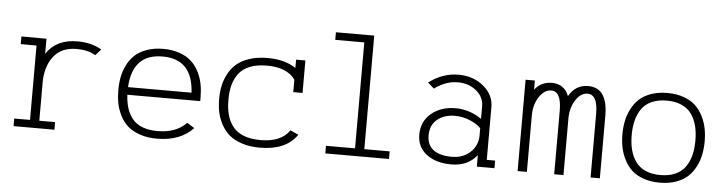

<svg xmlns="http://www.w3.org/2000/svg" viewBox="-43 -824 3797 1006"><g transform="rotate(5 1856.0 -321.0)"><path d="M48.8 -4.4V-44.4H131.8V-435.5L48.8 -436V-476.1L180.7 -475.6V-396.5Q232.9 -476.1 343.8 -476.1Q418.9 -476.1 471.7 -444.3L442.4 -412.1Q404.3 -436 343.8 -436Q266.6 -436 225.8 -387.5Q185.1 -338.9 180.7 -258.8V-44.4H263.7V-4.4Z M628.4 -260.3H962.4Q953.1 -436 795.4 -436Q637.7 -436 628.4 -260.3ZM628.4 -220.2Q630.4 -180.7 640.1 -150.1Q649.9 -119.6 669.4 -95Q689 -70.3 722.4 -57.4Q755.9 -44.4 802.2 -44.4Q900.4 -44.4 953.6 -101.1L992.7 -76.7Q925.3 -4.4 802.2 -4.4Q751.5 -4.4 711.7 -18.3Q671.9 -32.2 647.5 -54.4Q623 -76.7 607.2 -108.2Q591.3 -139.6 585.2 -171.9Q579.1 -204.1 579.1 -240.2Q579.1 -276.4 585.2 -308.6Q591.3 -340.8 606.7 -372.1Q622.1 -403.3 646 -425.8Q669.9 -448.2 708.3 -462.2Q746.6 -476.1 795.4 -476.1Q844.2 -476.1 882.6 -462.2Q920.9 -448.2 944.8 -425.8Q968.8 -403.3 984.1 -372.1Q999.5 -340.8 1005.6 -308.6Q1011.7 -276.4 1011.7 -240.2V-220.2Z M1542 -309.6H1493.2V-375Q1449.7 -436 1343.8 -436Q1291 -436 1253.9 -421.1Q1216.8 -406.2 1196.3 -378.7Q1175.8 -351.1 1167 -317.4Q1158.2 -283.7 1158.2 -240.2Q1158.2 -196.8 1167 -163.1Q1175.8 -129.4 1196.3 -101.8Q1216.8 -74.2 1253.9 -59.3Q1291 -44.4 1343.8 -44.4Q1452.1 -44.4 1496.1 -108.9L1539.1 -89.4Q1481 -4.4 1343.8 -4.4Q1290.5 -4.4 1249 -18.1Q1207.5 -31.7 1181.6 -54.2Q1155.8 -76.7 1139.2 -107.9Q1122.6 -139.2 1116 -171.4Q1109.4 -203.6 1109.4 -240.2Q1109.4 -276.9 1116 -309.1Q1122.6 -341.3 1139.2 -372.6Q1155.8 -403.8 1181.6 -426.3Q1207.5 -448.7 1249 -462.4Q1290.5 -476.1 1343.8 -476.1Q1435.5 -476.1 1493.2 -436.5V-480.5H1542Z M1688.5 -4.4V-44.4H1841.3V-601.6H1688.5V-641.6H1890.1V-44.4H2023.4V-4.4Z M2534.2 -321.8V-44.4H2578.1V-4.4H2485.4V-64.9Q2437 -4.4 2351.1 -4.4Q2270.5 -4.4 2220.5 -42Q2170.4 -79.6 2170.4 -145.5Q2170.4 -215.3 2221.2 -257.6Q2272 -299.8 2348.1 -299.8Q2421.4 -299.8 2485.4 -255.9V-321.8Q2485.4 -370.6 2445.6 -403.3Q2405.8 -436 2348.6 -436Q2283.7 -436 2225.6 -392.1L2192.4 -421.4Q2264.6 -476.1 2348.6 -476.1Q2425.8 -476.1 2480 -431.4Q2534.2 -386.7 2534.2 -321.8ZM2485.4 -206.5Q2464.4 -229 2426 -244.4Q2387.7 -259.8 2348.1 -259.8Q2291.5 -259.8 2255.4 -229.7Q2219.2 -199.7 2219.2 -145.5Q2219.2 -95.2 2253.2 -69.8Q2287.1 -44.4 2351.1 -44.4Q2395 -44.4 2428 -65.2Q2460.9 -85.9 2475.6 -120.1Q2485.4 -142.6 2485.4 -167Z M2700.2 -480.5H2749V-432.6Q2782.7 -476.1 2839.4 -476.1Q2904.8 -476.1 2928.7 -414.1Q2962.9 -476.1 3030.8 -476.1Q3059.1 -476.1 3079.6 -464.6Q3100.1 -453.1 3111.3 -432.6Q3122.6 -412.1 3127.7 -387.9Q3132.8 -363.8 3132.8 -334V0H3084V-334Q3084 -436 3030.8 -436Q2994.6 -436 2968 -395Q2941.4 -354 2941.4 -296.4V0H2892.6V-334Q2892.6 -436 2839.4 -436Q2803.2 -436 2776.1 -395Q2749 -354 2749 -296.4V0H2700.2Z M3656.7 -308.6Q3663.1 -276.4 3663.1 -240.2Q3663.1 -204.1 3656.7 -171.9Q3650.4 -139.6 3634.8 -108.4Q3619.1 -77.1 3595.2 -54.4Q3571.3 -31.7 3533.2 -18.1Q3495.1 -4.4 3446.8 -4.4Q3398.4 -4.4 3360.4 -18.1Q3322.3 -31.7 3298.3 -54.4Q3274.4 -77.1 3258.8 -108.4Q3243.2 -139.6 3236.8 -171.9Q3230.5 -204.1 3230.5 -240.2Q3230.5 -276.4 3236.8 -308.6Q3243.2 -340.8 3258.8 -372.1Q3274.4 -403.3 3298.3 -426Q3322.3 -448.7 3360.4 -462.4Q3398.4 -476.1 3446.8 -476.1Q3495.1 -476.1 3533.2 -462.4Q3571.3 -448.7 3595.2 -426Q3619.1 -403.3 3634.8 -372.1Q3650.4 -340.8 3656.7 -308.6ZM3605.5 -162.8Q3614.3 -197.3 3614.3 -240.2Q3614.3 -283.2 3605.5 -317.6Q3596.7 -352.1 3577.6 -379.2Q3558.6 -406.2 3525.4 -421.1Q3492.2 -436 3446.8 -436Q3401.4 -436 3368.2 -421.1Q3335 -406.2 3315.9 -379.2Q3296.9 -352.1 3288.1 -317.6Q3279.3 -283.2 3279.3 -240.2Q3279.3 -197.3 3288.1 -162.8Q3296.9 -128.4 3315.9 -101.3Q3335 -74.2 3368.2 -59.3Q3401.4 -44.4 3446.8 -44.4Q3492.2 -44.4 3525.4 -59.3Q3558.6 -74.2 3577.6 -101.3Q3596.7 -128.4 3605.5 -162.8Z"/></g></svg>

Font: AzarMehrMonospaced
Style: SerifRegular
Weight: 1
Designer: Amin Abedi
Version: Version 1.00